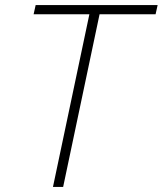

<svg xmlns="http://www.w3.org/2000/svg" viewBox="-20 -734 639 754"><path d="M188 0H228L371 -678H591L599 -714H120L112 -678H331Z"/></svg>

Font: Noto Sans ExtraLight
Style: Italic
Weight: 200
Italic angle: -12°
Designer: Monotype Design Team
Foundry: Monotype Imaging Inc.
Version: Version 2.013